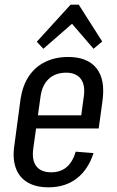

<svg xmlns="http://www.w3.org/2000/svg" viewBox="-20 -791 499 819"><path d="M187 8Q133 8 97.5 -13Q62 -34 47.5 -74Q33 -114 41 -169L68 -371Q77 -427 103.5 -466.5Q130 -506 173 -527Q216 -548 271 -548Q353 -548 391.5 -500Q430 -452 417 -359L401 -243H119L127 -299H341L322 -265L337 -376Q345 -427 325 -454Q305 -481 262 -481Q217 -481 188.5 -455Q160 -429 153 -380L122 -158Q115 -108 135 -82Q155 -56 198 -56Q238 -56 264 -78Q290 -100 303 -144L379 -138Q356 -67 307 -29.5Q258 8 187 8ZM137 -613 281 -771H316L416 -614L379 -583L273 -706H306L165 -583Z"/></svg>

Font: Pathway Extreme Condensed
Style: Italic
Weight: 400
Width: 3
Italic angle: -8°
Version: Version 1.001;gftools[0.9.26]